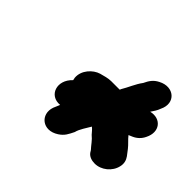

<svg xmlns="http://www.w3.org/2000/svg" viewBox="-101 -689 675 675"><g transform="rotate(45 236.5 -351.0)"><path d="M169 -240C165 -231 163 -224 159 -216C142 -168 188 -130 237 -162C257 -175 263 -189 273 -209C277 -227 293 -249 302 -265C310 -259 314 -253 322 -244C337 -232 345 -218 358 -204L363 -196C371 -185 385 -180 401 -180C433 -180 464 -205 471 -237C475 -253 471 -267 463 -278L447 -299C437 -312 424 -322 414 -335L428 -341C444 -348 456 -360 463 -375C486 -420 456 -458 410 -447C418 -459 424 -467 429 -481C454 -532 408 -570 359 -544C339 -534 330 -520 321 -501C305 -480 295 -453 281 -430C281 -428 280 -427 279 -426H237C223 -426 205 -421 191 -417C164 -409 135 -379 138 -344L140 -334C97 -294 117 -235 169 -240Z"/></g></svg>

Font: Electronic
Style: UltHvIt
Weight: 900
Version: Version 1.011